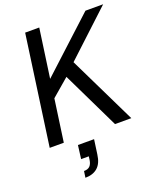

<svg xmlns="http://www.w3.org/2000/svg" viewBox="-168 -805 966 1152"><g transform="rotate(-20 315.5 -229.0)"><path d="M35 0 133 -700H223L179 -388L518 -700H631L345 -434L556 0H452L275 -366L163 -270L125 0ZM175 242 181 201Q206 201 218.5 188.5Q231 176 235 151L238 128H189L200 42H303L290 135Q283 190 253.5 216Q224 242 175 242Z"/></g></svg>

Font: Host Grotesk
Style: Italic
Weight: 400
Italic angle: -8°
Designer: Doğukan Karapınar based on Poppins by Indian Type Foundry, Jonny Pinhorn
Foundry: Element Type
Version: Version 1.001; ttfautohint (v1.8.4.7-5d5b)